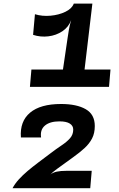

<svg xmlns="http://www.w3.org/2000/svg" viewBox="-20 -880 640 1033"><path d="M306.5 -422.5 343.5 -674.5Q347 -698 350.8 -720.8Q354.5 -743.5 363 -772L377 -860.5H477L425 -422.5ZM141 -412.5 149 -506H574.5L566.5 -412.5ZM158 -692.5 168 -803.5Q207 -791.5 251.8 -795.5Q296.5 -799.5 331.8 -816.5Q367 -833.5 377 -860.5L363 -772Q349 -734 315.5 -711.8Q282 -689.5 240 -684.5Q198 -679.5 158 -692.5ZM47.5 132.5Q60.5 108 81.2 85.2Q102 62.5 128.2 40.2Q154.5 18 184.8 -4.8Q215 -27.5 247.5 -52Q283 -79 311.5 -98Q340 -117 357 -136.5Q374 -156 374 -183Q374 -203.5 355.5 -215.2Q337 -227 300 -227Q248.5 -227 221.8 -204.5Q195 -182 201 -140.5H92.5Q86 -227 141.8 -273.8Q197.5 -320.5 308.5 -320.5Q392.5 -320.5 441.2 -292.5Q490 -264.5 490 -202Q490 -163 475.2 -134.8Q460.5 -106.5 434.5 -82.8Q408.5 -59 373.5 -34Q317.5 6.5 289.2 27Q261 47.5 251 59Q265 48 285.5 43.5Q306 39 338.5 39H473.5L465.5 132.5Z"/></svg>

Font: Spline Sans Mono
Style: Italic
Weight: 400
Italic angle: -4°
Monospace: yes
Designer: Eben Sorkin, Mirko Velimirovic
Foundry: Sorkin Type
Version: Version 1.004